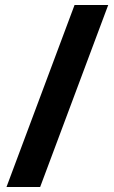

<svg xmlns="http://www.w3.org/2000/svg" viewBox="-20 -742 458 770"><path d="M414 -722 141 8H6L279 -722Z"/></svg>

Font: Noto Sans Lao UI Cond ExtBd
Style: Regular
Weight: 800
Width: 3
Designer: Monotype Design Team
Foundry: Monotype Imaging Inc.
Version: Version 2.000; ttfautohint (v1.8.4.7-5d5b)